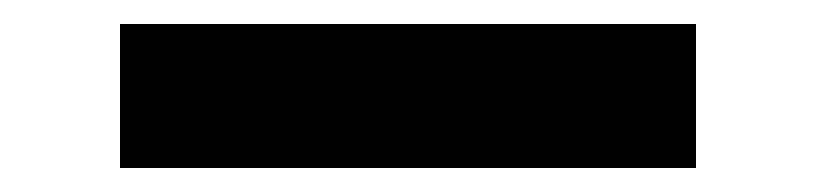

<svg xmlns="http://www.w3.org/2000/svg" viewBox="-20 -20 680 160"><path d="M80 0H560V120H80Z"/></svg>

Font: Gold Bold
Style: Regular
Weight: 400
Designer: jaiki
Version: Version 1.000